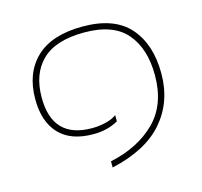

<svg xmlns="http://www.w3.org/2000/svg" viewBox="-89 -582 821 780"><g transform="rotate(-15 321.0 -191.5)"><path d="M292 101V75Q412 49 483.5 -22.5Q555 -94 555 -217Q555 -329 499.5 -394Q444 -459 322 -459Q202 -459 144.5 -403.5Q87 -348 87 -248Q87 -75 253 -75Q283 -75 311.5 -82Q340 -89 357 -102V-76Q337 -64 310.5 -57Q284 -50 252 -50Q157 -50 108.5 -102Q60 -154 60 -248Q60 -358 126 -421Q192 -484 322 -484Q455 -484 518.5 -412Q582 -340 582 -217Q582 -98 510.5 -15Q439 68 292 101Z"/></g></svg>

Font: Kanit Thin
Style: Regular
Weight: 250
Designer: Katatrad Team
Foundry: CadsonDemak
Version: Version 2.000; ttfautohint (v1.8.3)